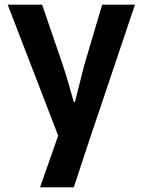

<svg xmlns="http://www.w3.org/2000/svg" viewBox="-20 -580 614 825"><path d="M152 225H297L366 16L560 -560H419L342 -300C329 -248 315 -194 302 -142H297C281 -198 267 -249 250 -300L161 -560H13L230 3Z"/></svg>

Font: Spoqa Han Sans Neo Bold
Style: Bold
Weight: 700
Designer: [Spoqa Han Sans Neo] Dong-huui Kim  Younghwa Kang  Yujin Lee  [Noto Sans] Ryoko NISHIZUKA  (kana & ideographs); Paul D. 
Foundry: Spoqa (http://www.spoqa-han-sans.com)
Version: Version 1.100;hotconv 1.0.109;makeotfexe 2.5.65596